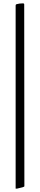

<svg xmlns="http://www.w3.org/2000/svg" viewBox="-20 -738 237 1142"><path d="M125 370Q125 375 81 384H78Q72 384 72 381Q72 381 72.5 380.5Q73 380 73 379V-705L74 -710Q75 -711 76 -711.5Q77 -712 78 -713Q96 -718 116 -718Q124 -718 124 -712Z"/></svg>

Font: Amiri
Style: Bold Italic
Weight: 700
Italic angle: 10°
Designer: Khaled Hosny
Version: Version 0.113